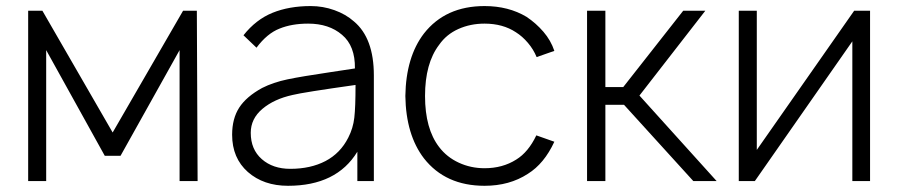

<svg xmlns="http://www.w3.org/2000/svg" viewBox="-20 -598 2966 634"><path d="M630 -562.5 632.5 0H573V-432.5L378 -83.5H326L132.5 -432.5V0H73V-562.5H120L352 -160.5L584.5 -562.5Z M1160 0V-97Q1091.5 15.5 931 15.5Q850.5 15.5 798.5 -30Q746.5 -76 746.5 -153Q746.5 -206.5 770 -242.8Q793.5 -279 845.5 -307.5Q882 -326 929.5 -336Q953.5 -341 988.2 -346.8Q1023 -352.5 1069.5 -359.5L1152 -372Q1153 -446.5 1109.5 -483Q1066.5 -520 997.5 -520Q943.5 -520 903 -503.5Q862 -487.5 827 -440.5L784 -481.5Q825 -533.5 880 -555.8Q935 -578 1006 -578Q1046.5 -578 1084.2 -564.5Q1122 -551 1149 -527Q1214.5 -472 1214.5 -349V0ZM1154 -317.5Q980.5 -293 946.5 -284.5Q885 -271 846.5 -238.5Q808 -206 808 -159.5Q808 -104.5 844.5 -72.5Q881 -40.5 938.5 -40.5Q1005.5 -40.5 1054.8 -66.2Q1104 -92 1130 -143.5Q1146 -174.5 1150 -209.5Q1152 -227 1153 -253.8Q1154 -280.5 1154 -317.5Z M1752 -409.5Q1741.5 -435 1723.2 -456.5Q1705 -478 1683.5 -491.5Q1640.5 -520 1580 -520Q1533 -520 1493.5 -502.2Q1454 -484.5 1430 -450Q1383.5 -389 1383.5 -281Q1383.5 -173 1430 -112.5Q1455.5 -79 1495 -60.8Q1534.5 -42.5 1580 -42.5Q1639.5 -42.5 1684.5 -71Q1724.5 -95.5 1751 -151L1810.5 -130Q1777 -57.5 1723 -24Q1662.5 15.5 1580 15.5Q1451 15.5 1380 -75Q1320.5 -152.5 1318.5 -281Q1320.5 -410 1380 -487.5Q1451 -578 1580 -578Q1659 -578 1718.5 -542.5Q1750 -521.5 1774.5 -493Q1799 -464.5 1810.5 -430Z M1979 0H1918.5V-562.5H1979V-310.5H2038L2236 -562.5H2309L2091.5 -282.5L2346.5 0H2269.5L2040.5 -252H1979Z M2853 0H2794.5V-461.5L2472.5 0H2419.5V-562.5H2479V-103L2800.5 -562.5H2853Z"/></svg>

Font: Russisch Sans Light
Style: Regular
Weight: 300
Designer: Michael Sharanda (font) & Cristiano Sobral (main changes)
Foundry: Michael Sharanda
Version: Version 2.00;September 8, 2020;FontCreator 13.0.0.2681 64-bi